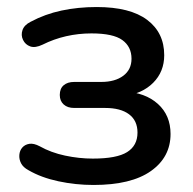

<svg xmlns="http://www.w3.org/2000/svg" viewBox="-20 -517 548 546"><path d="M246 9Q195 9 146 -1.5Q97 -12 61 -33Q46 -41 40 -52.5Q34 -64 35 -76.5Q36 -89 43.5 -97.5Q51 -106 63.5 -108Q76 -110 93 -101Q125 -83 165 -74.5Q205 -66 244 -66Q312 -66 341.5 -84.5Q371 -103 371 -140Q371 -174 347 -192Q323 -210 279 -210H191Q172 -210 161 -220Q150 -230 150 -247Q150 -265 161 -274.5Q172 -284 191 -284H268Q307 -284 330.5 -301.5Q354 -319 354 -350Q354 -384 328 -403Q302 -422 240 -422Q203 -422 168 -414Q133 -406 101 -390Q80 -380 66 -385Q52 -390 45.5 -403.5Q39 -417 44 -431.5Q49 -446 67 -455Q108 -477 155 -487Q202 -497 255 -497Q350 -497 398.5 -460.5Q447 -424 447 -360Q447 -313 415.5 -281.5Q384 -250 332 -244V-257Q393 -254 429 -221.5Q465 -189 465 -136Q465 -70 409 -30.5Q353 9 246 9Z"/></svg>

Font: Nunito SemiBold
Style: Regular
Weight: 600
Designer: Vernon Adams
Foundry: Vernon Adams
Version: Version 3.602